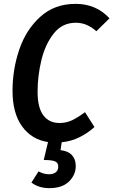

<svg xmlns="http://www.w3.org/2000/svg" viewBox="-20 -725 588 996"><path d="M175 -249Q175 -166 205 -126.5Q235 -87 288 -87Q324 -87 353.5 -101Q383 -115 421 -143L470 -66Q436 -35 393 -13.5Q350 8 300 13L294 54Q333 58 353 79.5Q373 101 373 136Q373 182 338 216.5Q303 251 236 251Q181 251 143 222L180 164Q207 179 234 179Q256 179 269 169Q282 159 282 140Q283 120 266.5 112.5Q250 105 207 105L229 12Q144 -1 94.5 -69.5Q45 -138 45 -254Q45 -365 80 -468Q115 -571 189 -638Q263 -705 372 -705Q479 -705 548 -630L480 -563Q455 -585 429 -596Q403 -607 373 -607Q303 -607 259 -551.5Q215 -496 195 -414Q175 -332 175 -249Z"/></svg>

Font: Fira Sans Condensed Medium
Style: Italic
Weight: 500
Width: 3
Italic angle: -8°
Designer: bBox Type GmbH & Carrois Corporate GbR & Edenspiekermann AG
Foundry: bBox Type GmbH & Carrois Corporate GbR & Edenspiekermann AG
Version: Version 4.301